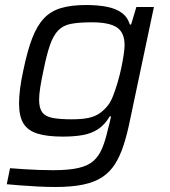

<svg xmlns="http://www.w3.org/2000/svg" viewBox="-20 -538 680 766"><path d="M201 208Q166 208 129 206Q92 204 60 201.5Q28 199 7 197L20 133Q45 135 75.5 137Q106 139 136.5 140Q167 141 192 141Q255 141 293.5 132Q332 123 353.5 103.5Q375 84 388 52.5Q401 21 411 -24Q415 -37 418 -50.5Q421 -64 423 -74H418Q398 -40 371 -22.5Q344 -5 309.5 1Q275 7 230 7Q168 7 129.5 -5Q91 -17 73.5 -45.5Q56 -74 56 -125Q56 -151 60 -183.5Q64 -216 73 -257Q89 -335 108.5 -385.5Q128 -436 155.5 -465Q183 -494 224 -506Q265 -518 323 -518Q370 -518 406 -511Q442 -504 465.5 -487Q489 -470 498 -440H503L524 -510H594L500 -65Q488 -5 473.5 40Q459 85 438.5 117Q418 149 387.5 169Q357 189 311.5 198.5Q266 208 201 208ZM266 -62Q306 -62 332.5 -67.5Q359 -73 377.5 -86Q396 -99 411 -118Q422 -132 431.5 -156.5Q441 -181 449.5 -210Q458 -239 464 -267.5Q470 -296 473.5 -320Q477 -344 477 -358Q477 -408 446.5 -428.5Q416 -449 346 -449Q296 -449 264 -443Q232 -437 212.5 -417Q193 -397 179.5 -358.5Q166 -320 153 -255Q145 -218 140.5 -189Q136 -160 136 -140Q136 -107 148.5 -90Q161 -73 190 -67.5Q219 -62 266 -62Z"/></svg>

Font: Saira SemiExpanded
Style: Italic
Weight: 400
Width: 6
Italic angle: -12°
Designer: Hector Gatti with collaboration of the Omnibus-Type team
Foundry: Omnibus-Type
Version: Version 1.101